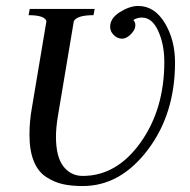

<svg xmlns="http://www.w3.org/2000/svg" viewBox="-20 -615 638 645"><path d="M350 -525Q350 -554 383 -574.5Q416 -595 444 -595Q499 -595 533.5 -538Q568 -481 568 -405Q568 -232 476 -111Q384 10 258 10Q219 10 190.5 3.5Q162 -3 135 -20.5Q108 -38 93.5 -73.5Q79 -109 79 -163Q79 -207 87 -252L136 -544Q130 -564 76 -564L80 -585H298L294 -564Q239 -564 228 -544L174 -222Q168 -184 168 -156Q168 -88 193 -56Q218 -24 258 -24Q372 -24 452 -136Q532 -248 532 -407Q532 -466 511.5 -511Q491 -556 457 -556Q441 -556 428 -548Q437 -538 434 -524Q432 -512 418 -498.5Q404 -485 390 -485Q375 -485 362.5 -497Q350 -509 350 -525Z"/></svg>

Font: Judson
Style: Italic
Weight: 400
Italic angle: -9.5°
Version: Version 20110429